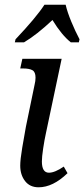

<svg xmlns="http://www.w3.org/2000/svg" viewBox="-20 -786 358 816"><path d="M66 -82Q66 -108 74.5 -158.5Q83 -209 90 -247L127 -426Q131 -442 131 -456Q131 -480 118 -487.5Q105 -495 78 -495H66L75 -536H242L175 -219Q169 -192 163.5 -155.5Q158 -119 158 -100Q158 -52 188 -52Q213 -52 251 -78L267 -50Q205 10 144 10Q107 10 86.5 -16.5Q66 -43 66 -82ZM46 -619Q134 -712 169 -766H259Q266 -735 283 -694Q300 -653 318 -619L315 -606H281Q242 -637 203 -701Q136 -638 82 -606H43Z"/></svg>

Font: Noto Serif Narrow
Style: Italic
Weight: 400
Width: 4
Italic angle: -12°
Designer: Monotype Design Team
Foundry: Monotype Imaging Inc.
Version: Version 1.001